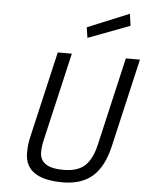

<svg xmlns="http://www.w3.org/2000/svg" viewBox="-62 -986 804 1045"><g transform="rotate(5 340.5 -463.0)"><path d="M189 -144Q189 -58 317 -58Q396 -58 435.5 -95Q475 -132 493 -211L604 -692H681L570 -211Q544 -97 483.5 -43.5Q423 10 320 10Q113 10 113 -134Q113 -183 124 -225L232 -692H309L199 -217Q189 -177 189 -144ZM386 -785 377 -842 605 -936 614 -871Z"/></g></svg>

Font: TitilliumWebItalic
Style: Italic
Weight: 400
Italic angle: -13°
Version: Version 1.001;PS 57.000;hotconv 1.0.70;makeotf.lib2.5.55311